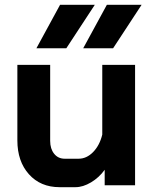

<svg xmlns="http://www.w3.org/2000/svg" viewBox="-20 -768 638 796"><path d="M52 -186V-499H188V-184Q188 -151 204.5 -130.5Q221 -110 248 -110H306Q339 -110 366 -137.5Q393 -165 404 -210V-499H540V0H414V-64Q391 -32 357.5 -12Q324 8 293 8H227Q148 8 100 -45.5Q52 -99 52 -186ZM229 -748H373L255 -568H131ZM423 -748H567L449 -568H325Z"/></svg>

Font: Bai Jamjuree
Style: Bold
Weight: 700
Designer: Katatrad Aksorn Co.,Ltd.
Foundry: Cadson Demak Co.,Ltd.
Version: Version 1.000; ttfautohint (v1.6)